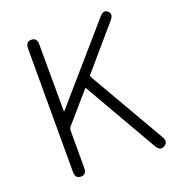

<svg xmlns="http://www.w3.org/2000/svg" viewBox="-134 -846 890 961"><g transform="rotate(-20 311.5 -365.5)"><path d="M136 0Q106 0 106 -36V-693Q106 -729 136 -729Q166 -729 166 -693L167 -338Q167 -333 170 -337L502 -719Q525 -747 546 -729Q566 -711 543 -684L354 -464Q349 -458 353 -451L587 -46Q605 -15 579 0Q554 15 536 -16L311 -407Q309 -411 306 -407L174 -255Q166 -246 166 -234V-36Q166 0 136 0Z"/></g></svg>

Font: Resource Han Rounded CN Light
Style: Regular
Weight: 300
Designer: Cyano Hao (round all glyphs); Ryoko NISHIZUKA 西塚涼子 (kana, bopomofo & ideographs); Paul D. Hunt (Latin, Greek & Cyrillic)
Foundry: Cyano Hao
Version: 0.990